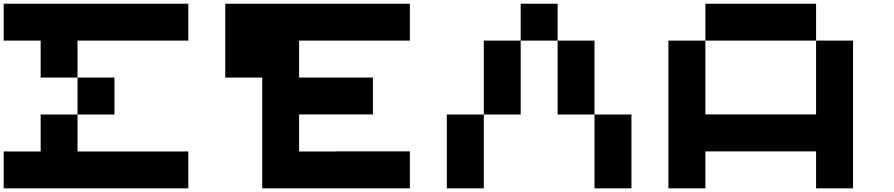

<svg xmlns="http://www.w3.org/2000/svg" viewBox="-20 -820 4841 1040"><path d="M600.1 -199.7H399.9V-399.9H600.1ZM399.9 0.5H1000V200.2H0V0.5H200.2V-199.7H399.9ZM399.9 -600.1V-399.9H200.2V-600.1H0V-799.8H1000V-600.1Z M1200.2 -799.8H2200.2V-600.1H1600.1V-399.9H2000V-200.2H1600.1V0.5H1800.3V0H2200.2V200.2H1400.4V-399.9H1200.2Z M3000.5 -600.1H2800.3V-799.8H3000.5ZM3400.4 200.2H3200.2V-199.7H3400.4ZM2600.6 200.2H2400.4V-199.7H2600.6ZM3200.2 -199.7H3000.5V-600.1H3200.2ZM2800.3 -199.7H2600.6V-600.1H2800.3Z M4400.4 -799.8V-600.1H3800.8V-799.8ZM4400.4 -600.1H4600.6V200.2H4400.4V0H3800.8V200.2H3600.6V-600.1H3800.8V-200.2H4400.4Z"/></svg>

Font: QuinqueFive
Style: Regular
Weight: 400
Monospace: yes
Designer: GGBotNet
Foundry: GGBotNet
Version: 1.1